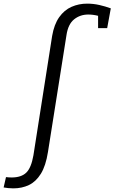

<svg xmlns="http://www.w3.org/2000/svg" viewBox="-129 -797 630 1057"><path d="M-109 235 -96 178Q-80 180 -65 180Q-12 180 15.5 153.5Q43 127 55 58L158 -599Q169 -663 197 -702.5Q225 -742 265 -759.5Q305 -777 351 -777Q385 -777 418 -769.5Q451 -762 481 -751L461 -642H411V-710Q383 -717 357 -717Q312 -717 279 -690.5Q246 -664 237 -604L135 40Q123 116 96 159.5Q69 203 30.5 221.5Q-8 240 -56 240Q-71 240 -84 238.5Q-97 237 -109 235Z"/></svg>

Font: Bitter
Style: Italic
Weight: 400
Italic angle: -9°
Designer: Sol Matas, and Bitter project Authors
Foundry: Sol Matas
Version: Version 2.001